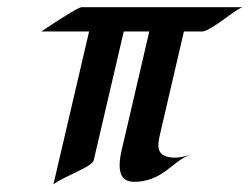

<svg xmlns="http://www.w3.org/2000/svg" viewBox="-20 -485 684 525"><path d="M92.8 -398.9Q192.4 -465.3 203.1 -465.3H643.6Q635.7 -463.9 605 -441.4Q547.9 -398.9 533.2 -398.9H482.9L421.9 -136.7Q419.4 -124.5 416.3 -112.3Q413.1 -100.1 413.1 -88.6Q413.1 -77.1 417 -70.6Q420.9 -64 427.2 -60.5Q454.1 -46.4 502.9 -62.5Q482.4 -55.7 466.6 -43.2Q450.7 -30.8 434.6 -18.6Q394 12.2 347.2 12.2Q307.1 12.2 307.1 -32.2Q307.1 -52.7 314 -80.1L388.2 -398.9H318.4L236.3 -46.9Q233.9 -36.6 202.6 -21.5Q171.4 -6.3 159.2 0Q129.9 14.6 126 19.5L223.6 -398.9Z"/></svg>

Font: Fondamento
Style: Italic
Weight: 400
Italic angle: -12°
Version: Version 1.000